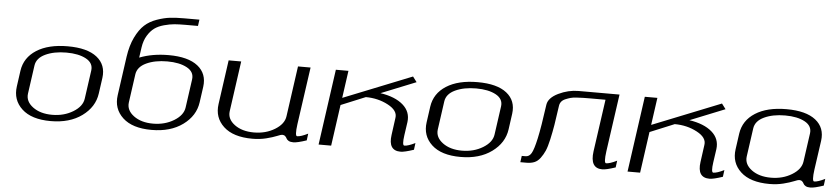

<svg xmlns="http://www.w3.org/2000/svg" viewBox="-44 -1007 5510 1263"><g transform="rotate(5 2711.0 -375.0)"><path d="M523.4 -167 549.8 -354.5Q556.6 -404.3 507.3 -431.2Q458 -458 377 -458Q295.9 -458 238.8 -431.2Q181.6 -404.3 174.8 -354.5L148.4 -167Q141.6 -115.2 190.9 -78.6Q240.2 -42 318.4 -42Q396.5 -42 456.5 -78.6Q516.6 -115.2 523.4 -167ZM612.3 -208Q599.6 -118.2 518.6 -59.1Q437.5 0 312.5 0Q185.5 0 122.1 -59.1Q58.6 -118.2 71.3 -208L85.9 -312.5Q98.6 -400.4 176.8 -450.2Q254.9 -500 382.8 -500Q511.7 -500 575.2 -449.7Q638.7 -399.4 627 -312.5Z M1278.3 -208Q1265.6 -118.2 1184.6 -59.1Q1103.5 0 978.5 0Q851.6 0 788.1 -59.1Q724.6 -118.2 737.3 -208L773.4 -464.8Q784.2 -540 810.5 -594.2Q836.9 -648.4 869.6 -678.2Q902.3 -708 949.7 -724.6Q997.1 -741.2 1036.6 -745.6Q1076.2 -750 1128.9 -750H1229.5L1223.6 -708H1140.6Q1099.6 -708 1068.8 -705.6Q1038.1 -703.1 1000.5 -692.9Q962.9 -682.6 938 -664.6Q913.1 -646.5 893.1 -613.8Q873 -581.1 866.2 -535.2L856.4 -466.8Q941.4 -500 1048.8 -500Q1177.7 -500 1241.2 -449.7Q1304.7 -399.4 1293 -312.5ZM1189.5 -167 1215.8 -354.5Q1222.7 -404.3 1173.3 -431.2Q1124 -458 1043 -458Q961.9 -458 904.8 -431.2Q847.7 -404.3 840.8 -354.5L814.5 -167Q807.6 -115.2 856.9 -78.6Q906.2 -42 984.4 -42Q1062.5 -42 1122.6 -78.6Q1182.6 -115.2 1189.5 -167Z M1837.9 -43Q1830.1 -43 1804.2 -32.2Q1778.3 -21.5 1735.8 -10.7Q1693.4 0 1644.5 0Q1517.6 0 1454.1 -59.1Q1390.6 -118.2 1403.3 -208L1444.3 -500H1527.3L1480.5 -167Q1473.6 -115.2 1522.9 -78.6Q1572.3 -42 1650.4 -42Q1728.5 -42 1788.6 -78.6Q1848.6 -115.2 1855.5 -167L1902.3 -500H1985.4L1931.6 -121.1Q1920.9 -42 1936.5 -42Q1960.9 -42 2007.8 -65.4L2002 -20.5Q1941.4 0 1915 0Q1894.5 0 1883.3 -6.8Q1872.1 -13.7 1868.7 -21.5Q1865.2 -29.3 1857.9 -36.1Q1850.6 -43 1837.9 -43Z M2082 0 2152.3 -500H2235.4L2210 -319.3L2662.1 -500L2688.5 -464.8L2458 -372.1Q2555.7 -357.4 2607.9 -312Q2660.2 -266.6 2651.4 -198.2L2638.7 -110.4Q2628.9 -42 2644.5 -42Q2668.9 -42 2715.8 -65.4L2710 -20.5Q2649.4 0 2623 0Q2540 0 2554.7 -104.5L2570.3 -218.8Q2578.1 -267.6 2511.7 -302.7Q2445.3 -337.9 2364.3 -337.9L2203.1 -271.5L2165 0Z M3229.5 -167 3255.9 -354.5Q3262.7 -404.3 3213.4 -431.2Q3164.1 -458 3083 -458Q3002 -458 2944.8 -431.2Q2887.7 -404.3 2880.9 -354.5L2854.5 -167Q2847.7 -115.2 2897 -78.6Q2946.3 -42 3024.4 -42Q3102.5 -42 3162.6 -78.6Q3222.7 -115.2 3229.5 -167ZM3318.4 -208Q3305.7 -118.2 3224.6 -59.1Q3143.6 0 3018.6 0Q2891.6 0 2828.1 -59.1Q2764.6 -118.2 2777.3 -208L2792 -312.5Q2804.7 -400.4 2882.8 -450.2Q2960.9 -500 3088.9 -500Q3217.8 -500 3281.2 -449.7Q3344.7 -399.4 3333 -312.5Z M3887.7 -113.3 3936.5 -458H3832Q3803.7 -458 3788.6 -457.5Q3773.4 -457 3747.1 -455.6Q3720.7 -454.1 3705.6 -449.7Q3690.4 -445.3 3672.9 -438Q3655.3 -430.7 3646 -418.5Q3636.7 -406.2 3634.8 -389.6Q3624 -310.5 3616.2 -263.7Q3608.4 -216.8 3597.2 -166.5Q3585.9 -116.2 3574.2 -89.8Q3562.5 -63.5 3545.4 -40.5Q3528.3 -17.6 3506.3 -8.8Q3484.4 0 3455.1 0H3414.1L3419.9 -42H3445.3Q3468.8 -42 3483.4 -66.4Q3498 -90.8 3514.6 -166Q3531.2 -241.2 3551.8 -391.6Q3558.6 -437.5 3623 -468.8Q3687.5 -500 3754.9 -500H4025.4L3971.7 -121.1Q3960.9 -42 3976.6 -42Q4001 -42 4047.9 -65.4L4042 -20.5Q3981.4 0 3955.1 0Q3872.1 0 3887.7 -113.3Z M4122.1 0 4192.4 -500H4275.4L4250 -319.3L4702.1 -500L4728.5 -464.8L4498 -372.1Q4595.7 -357.4 4647.9 -312Q4700.2 -266.6 4691.4 -198.2L4678.7 -110.4Q4668.9 -42 4684.6 -42Q4709 -42 4755.9 -65.4L4750 -20.5Q4689.5 0 4663.1 0Q4580.1 0 4594.7 -104.5L4610.4 -218.8Q4618.2 -267.6 4551.8 -302.7Q4485.4 -337.9 4404.3 -337.9L4243.2 -271.5L4205.1 0Z M5269.5 -167 5295.9 -354.5Q5302.7 -404.3 5253.4 -431.2Q5204.1 -458 5123 -458Q5042 -458 4984.9 -431.2Q4927.7 -404.3 4920.9 -354.5L4894.5 -167Q4887.7 -115.2 4937 -78.6Q4986.3 -42 5064.5 -42Q5142.6 -42 5202.6 -78.6Q5262.7 -115.2 5269.5 -167ZM5345.7 -121.1Q5335 -42 5350.6 -42Q5375 -42 5421.9 -65.4L5416 -20.5Q5355.5 0 5329.1 0Q5308.6 0 5297.4 -6.8Q5286.1 -13.7 5282.7 -21.5Q5279.3 -29.3 5272 -36.1Q5264.6 -43 5252 -43Q5244.1 -43 5218.3 -32.2Q5192.4 -21.5 5149.9 -10.7Q5107.4 0 5058.6 0Q4931.6 0 4868.2 -59.1Q4804.7 -118.2 4817.4 -208L4832 -312.5Q4844.7 -400.4 4922.9 -450.2Q5001 -500 5128.9 -500Q5257.8 -500 5321.3 -449.7Q5384.8 -399.4 5373 -312.5Z"/></g></svg>

Font: okolaks
Style: RegularItalic
Weight: 500
Italic angle: -8°
Version: Version 000.6.0